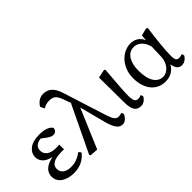

<svg xmlns="http://www.w3.org/2000/svg" viewBox="-33 -1289 1851 1851"><g transform="rotate(-45 893.0 -363.0)"><path d="M40 -117Q40 -167 77.5 -200Q115 -233 183 -244Q120 -257 90.5 -288.5Q61 -320 61 -360Q61 -415 107.5 -451.5Q154 -488 243 -488Q294 -488 330.5 -476Q367 -464 386 -437Q386 -418 373.5 -403Q361 -388 339 -388Q322 -388 306 -395.5Q290 -403 266 -421L226 -451Q191 -449 165 -429.5Q139 -410 139 -372Q139 -333 170.5 -307Q202 -281 273 -281Q281 -281 292 -281.5Q303 -282 311 -283V-217Q301 -219 294 -219Q287 -219 283 -219Q236 -219 206 -212Q176 -205 158.5 -193Q141 -181 134.5 -165.5Q128 -150 128 -134Q128 -96 157 -72.5Q186 -49 238 -49Q282 -49 316.5 -61.5Q351 -74 390 -102L410 -78Q380 -37 331.5 -12Q283 13 220 13Q183 13 150 4.5Q117 -4 92.5 -20.5Q68 -37 54 -61Q40 -85 40 -117Z M774 -135 707 -393 536 10 452 4 445 -9 675 -488 647 -565Q628 -617 605 -634.5Q582 -652 543 -652Q519 -652 497.5 -645.5Q476 -639 459 -628L438 -671Q456 -701 483 -720Q510 -739 548 -739Q598 -739 633 -708.5Q668 -678 690 -609L834 -156Q843 -130 851 -113Q859 -96 868 -86Q877 -76 886.5 -72Q896 -68 908 -68Q919 -68 929 -70Q939 -72 951 -76L961 -51Q949 -24 928 -5.5Q907 13 884 13Q869 13 854.5 7.5Q840 2 826.5 -13.5Q813 -29 799.5 -58Q786 -87 774 -135Z M1132 13Q1085 13 1064 -20Q1043 -53 1042 -125L1039 -469L1126 -487L1136 -477Q1130 -402 1126 -349Q1122 -296 1119 -257Q1116 -218 1115 -189.5Q1114 -161 1114 -136Q1116 -88 1127.5 -72Q1139 -56 1162 -56Q1173 -56 1183.5 -58.5Q1194 -61 1205 -65L1213 -40Q1201 -17 1180 -2Q1159 13 1132 13Z M1465 13Q1424 13 1388 -2.5Q1352 -18 1325 -49Q1298 -80 1282.5 -126Q1267 -172 1267 -232Q1267 -292 1286.5 -339.5Q1306 -387 1337 -420Q1368 -453 1407 -470.5Q1446 -488 1485 -488Q1528 -488 1561 -467.5Q1594 -447 1614 -404L1619 -464L1695 -483L1710 -473Q1703 -425 1697 -376Q1691 -327 1686.5 -281.5Q1682 -236 1679.5 -196Q1677 -156 1677 -127Q1677 -86 1687 -71Q1697 -56 1720 -56Q1731 -56 1741.5 -58.5Q1752 -61 1763 -65L1771 -40Q1759 -17 1737.5 -2Q1716 13 1690 13Q1662 13 1643 -5.5Q1624 -24 1616 -72Q1590 -27 1552.5 -7Q1515 13 1465 13ZM1483 -36Q1505 -36 1526.5 -47Q1548 -58 1565 -77.5Q1582 -97 1593 -124.5Q1604 -152 1605 -185L1610 -320Q1594 -380 1560 -410.5Q1526 -441 1483 -441Q1451 -441 1427 -426Q1403 -411 1387 -385Q1371 -359 1363 -325Q1355 -291 1355 -252Q1355 -143 1390 -89.5Q1425 -36 1483 -36Z"/></g></svg>

Font: Source Serif Pro
Style: Regular
Weight: 400
Designer: Frank Grießhammer
Foundry: Adobe Systems Incorporated
Version: Version 2.000;PS 1.000;hotconv 16.6.51;makeotf.lib2.5.65220